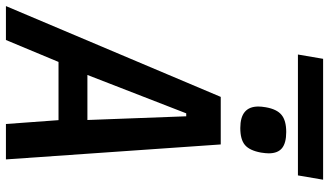

<svg xmlns="http://www.w3.org/2000/svg" viewBox="-259 -859 1110 648"><g transform="rotate(90 296.0 -535.0)"><path d="M299 -725H459.5L510 0H390.5L377.5 -177.5H181L107 0H-7.5ZM377 -275 364.5 -608.5H354.5L225 -275ZM331.5 -852Q331.5 -862 334 -877Q340.5 -914.5 359.8 -930.2Q379 -946 417.5 -946Q454.5 -946 472 -931.8Q489.5 -917.5 489.5 -887Q489.5 -877 487 -861Q480 -822.5 461.5 -806.8Q443 -791 404 -791Q331.5 -791 331.5 -852ZM170.5 -1070.5H578.5L564 -985.5H156Z"/></g></svg>

Font: JuliaMono SemiBoldItalic
Style: Regular
Weight: 600
Italic angle: -9°
Monospace: yes
Designer: cormullion
Foundry: corm
Version: Version 0.049; ttfautohint (v1.8.4)